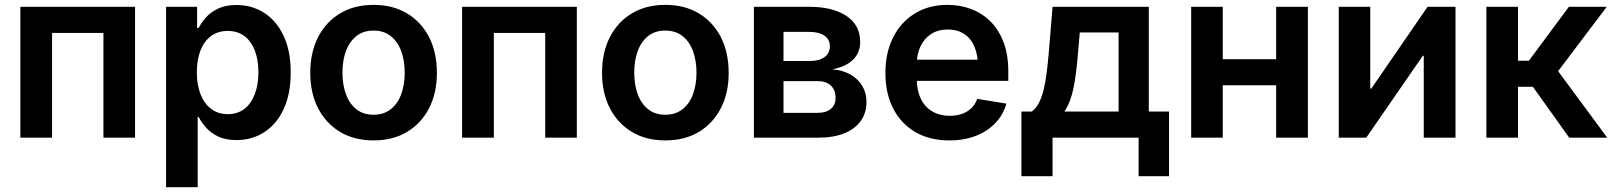

<svg xmlns="http://www.w3.org/2000/svg" viewBox="-20 -568 6654 792"><path d="M537.1 -540V0H406.7V-432.1H194.8V0H64V-540Z M665 204.1V-540H793V-453.1H799.8Q810.5 -474.6 829.8 -496.3Q849.1 -518.1 879.9 -532.7Q910.6 -547.4 955.6 -547.4Q1019 -547.4 1069.6 -515.1Q1120.1 -482.9 1149.7 -420.7Q1179.2 -358.4 1179.2 -269Q1179.2 -181.2 1150.4 -118.7Q1121.6 -56.2 1070.8 -23.2Q1020 9.8 955.1 9.8Q911.1 9.8 880.6 -4.6Q850.1 -19 830.6 -41Q811 -63 799.8 -85H795.4V204.1ZM919.4 -97.2Q960.4 -97.2 988.5 -119.1Q1016.6 -141.1 1031.2 -180.2Q1045.9 -219.2 1045.9 -269.5Q1045.9 -320.3 1031.5 -358.6Q1017.1 -397 988.8 -418.7Q960.4 -440.4 919.4 -440.4Q878.9 -440.4 850.3 -419.2Q821.8 -397.9 806.9 -359.9Q792 -321.8 792 -269.5Q792 -218.3 807.1 -179.4Q822.3 -140.6 850.8 -118.9Q879.4 -97.2 919.4 -97.2Z M1521 11.2Q1441.4 11.2 1382.8 -23.9Q1324.2 -59.1 1292 -121.8Q1259.8 -184.6 1259.8 -267.6Q1259.8 -351.6 1292 -414.6Q1324.2 -477.5 1382.8 -512.7Q1441.4 -547.9 1521 -547.9Q1600.6 -547.9 1659.2 -512.7Q1717.8 -477.5 1750 -414.6Q1782.2 -351.6 1782.2 -267.6Q1782.2 -184.6 1750 -121.8Q1717.8 -59.1 1659.2 -23.9Q1600.6 11.2 1521 11.2ZM1521 -94.7Q1563 -94.7 1591.8 -117.4Q1620.6 -140.1 1635 -179.4Q1649.4 -218.8 1649.4 -268.1Q1649.4 -317.9 1635 -357.2Q1620.6 -396.5 1591.8 -419.2Q1563 -441.9 1521 -441.9Q1478.5 -441.9 1450 -419.2Q1421.4 -396.5 1407 -357.4Q1392.6 -318.4 1392.6 -268.1Q1392.6 -218.8 1407 -179.4Q1421.4 -140.1 1450 -117.4Q1478.5 -94.7 1521 -94.7Z M2359.4 -540V0H2229V-432.1H2017.1V0H1886.2V-540Z M2724.6 11.2Q2645 11.2 2586.4 -23.9Q2527.8 -59.1 2495.6 -121.8Q2463.4 -184.6 2463.4 -267.6Q2463.4 -351.6 2495.6 -414.6Q2527.8 -477.5 2586.4 -512.7Q2645 -547.9 2724.6 -547.9Q2804.2 -547.9 2862.8 -512.7Q2921.4 -477.5 2953.6 -414.6Q2985.8 -351.6 2985.8 -267.6Q2985.8 -184.6 2953.6 -121.8Q2921.4 -59.1 2862.8 -23.9Q2804.2 11.2 2724.6 11.2ZM2724.6 -94.7Q2766.6 -94.7 2795.4 -117.4Q2824.2 -140.1 2838.6 -179.4Q2853 -218.8 2853 -268.1Q2853 -317.9 2838.6 -357.2Q2824.2 -396.5 2795.4 -419.2Q2766.6 -441.9 2724.6 -441.9Q2682.1 -441.9 2653.6 -419.2Q2625 -396.5 2610.6 -357.4Q2596.2 -318.4 2596.2 -268.1Q2596.2 -218.8 2610.6 -179.4Q2625 -140.1 2653.6 -117.4Q2682.1 -94.7 2724.6 -94.7Z M3089.8 0V-540H3317.9Q3415 -540 3471.7 -502.2Q3528.3 -464.4 3528.3 -395Q3528.3 -350.1 3498 -321Q3467.8 -292 3412.6 -282.2Q3455.6 -278.8 3487.3 -261Q3519 -243.2 3536.6 -214.1Q3554.2 -185.1 3554.2 -147.5Q3554.2 -102.5 3530.8 -69.3Q3507.3 -36.1 3462.6 -18.1Q3418 0 3353.5 0ZM3211.9 -102.5H3352.5Q3387.7 -102.5 3407.2 -118.9Q3426.8 -135.3 3426.8 -164.1Q3426.8 -196.8 3407.2 -215.1Q3387.7 -233.4 3352.5 -233.4H3211.9ZM3211.9 -316.4H3320.8Q3359.9 -316.4 3381.6 -332.8Q3403.3 -349.1 3403.3 -377.4Q3403.3 -405.3 3380.6 -420.9Q3357.9 -436.5 3317.9 -436.5H3211.9Z M3896 11.2Q3814.5 11.2 3755.4 -23.4Q3696.3 -58.1 3664.3 -120.6Q3632.3 -183.1 3632.3 -267.1Q3632.3 -350.6 3664.1 -413.6Q3695.8 -476.6 3753.4 -512.2Q3811 -547.9 3888.2 -547.9Q3940.4 -547.9 3985.8 -530.8Q4031.2 -513.7 4065.7 -479.5Q4100.1 -445.3 4119.6 -394Q4139.2 -342.8 4139.2 -273.4V-234.4H3690.4V-321.8H4074.2L4013.7 -296.9Q4013.7 -341.8 3999.5 -375.5Q3985.4 -409.2 3957.5 -427.7Q3929.7 -446.3 3889.6 -446.3Q3849.1 -446.3 3820.6 -427.5Q3792 -408.7 3776.9 -376.5Q3761.7 -344.2 3761.7 -303.7V-244.1Q3761.7 -194.8 3778.6 -160.4Q3795.4 -126 3826.2 -108.2Q3856.9 -90.3 3897.9 -90.3Q3925.8 -90.3 3948.5 -98.4Q3971.2 -106.4 3987.1 -122.1Q4002.9 -137.7 4011.2 -160.2L4131.3 -140.6Q4118.7 -95.2 4086.4 -61Q4054.2 -26.9 4005.9 -7.8Q3957.5 11.2 3896 11.2Z M4193.4 158.7V-107.9H4236.3Q4253.9 -121.1 4265.6 -143.8Q4277.3 -166.5 4284.9 -197.5Q4292.5 -228.5 4297.4 -267.1Q4302.2 -305.7 4306.2 -350.6L4321.8 -540H4718.8V-107.9H4802.2V158.7H4676.8V0H4321.8V158.7ZM4370.6 -107.9H4594.2V-434.1H4434.1L4426.8 -350.6Q4420.4 -265.1 4408.2 -205.1Q4396 -145 4370.6 -107.9Z M5279.3 -323.7V-216.3H4988.3V-323.7ZM5023.9 -540V0H4893.6V-540ZM5375 -540V0H5244.1V-540Z M5983.9 0H5853V-337.9H5849.1L5615.7 0H5502.4V-540H5632.3V-202.6H5636.7L5868.7 -540H5983.9Z M6111.3 0V-540H6241.7V-317.4H6286.6L6451.7 -540H6607.9L6407.2 -274.4L6609.9 0H6453.1L6303.2 -210H6241.7V0Z"/></svg>

Font: V-Inter
Style: SemiBold-600
Weight: 600
Designer: Rasmus Andersson
Foundry: rsms
Version: Version 4.000;git-4146feb